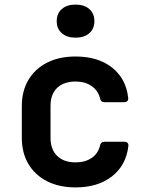

<svg xmlns="http://www.w3.org/2000/svg" viewBox="-20 -806 640 836"><path d="M309 10Q238 10 185.5 -16.5Q133 -43 104 -91.5Q75 -140 75 -206V-344Q75 -410 104 -458.5Q133 -507 185.5 -533.5Q238 -560 309 -560Q406 -560 467 -512.5Q528 -465 538 -382Q541 -361 519 -361H436Q418 -361 415 -380Q406 -413 378 -432Q350 -451 309 -451Q258 -451 229 -423.5Q200 -396 200 -345V-206Q200 -155 229 -127Q258 -99 309 -99Q350 -99 378 -117.5Q406 -136 415 -170Q418 -189 436 -189H519Q541 -189 539 -170Q529 -86 467.5 -38Q406 10 309 10ZM309 -642Q271 -642 249 -661.5Q227 -681 227 -714Q227 -747 249 -766.5Q271 -786 309 -786Q347 -786 369 -766.5Q391 -747 391 -714Q391 -681 369 -661.5Q347 -642 309 -642Z"/></svg>

Font: Pitagon Sans Mono
Style: Bold
Weight: 700
Monospace: yes
Designer: Travis Tran
Foundry: Pitagon
Version: Version 1.001; ttfautohint (v1.8.4.7-5d5b);gftools[0.9.26]